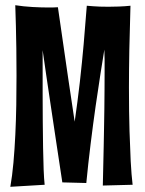

<svg xmlns="http://www.w3.org/2000/svg" viewBox="-20 -717 561 743"><path d="M377.9 1Q379.4 -73.7 381.3 -150.9Q381.8 -183.6 382.6 -220.2Q383.3 -256.8 383.8 -294.4Q384.3 -332 384.5 -369.6Q384.8 -407.2 384.8 -441.9Q384.8 -464.8 384.8 -485.6Q384.8 -506.3 383.8 -524.9Q377.9 -488.8 368.9 -431.9Q359.9 -375 350.1 -306.4Q340.3 -237.8 330.8 -161.1Q321.3 -84.5 314 -8.8L221.2 -11.2Q209.5 -87.4 198.5 -161.1Q187.5 -234.9 177.5 -301.3Q167.5 -367.7 159.2 -424.3Q150.9 -481 145 -522.9V-353Q145 -300.3 145.5 -246.8Q146 -193.4 146.7 -146Q147.5 -98.6 148.9 -60.8Q150.4 -22.9 152.8 -2L20 5.9Q27.3 -35.6 32 -87.4Q36.6 -139.2 39.3 -195.8Q42 -252.4 43 -311Q43.9 -369.6 43.9 -424.8Q43.9 -481.4 43.2 -530.8Q42.5 -580.1 41.5 -617.2Q40 -660.6 39.1 -696.8Q54.7 -694.3 71.8 -692.6Q88.9 -690.9 105.5 -689.9Q122.1 -689 137.7 -688.5Q153.3 -688 166 -688Q174.3 -688 181.4 -688Q188.5 -688 193.8 -688.5Q199.7 -688.5 204.1 -689Q227.5 -526.9 243.7 -415.5Q259.8 -304.2 269 -246.1Q274.4 -283.2 279.5 -322.5Q284.7 -361.8 289.1 -400.4Q293.5 -439 297.1 -475.8Q300.8 -512.7 303.7 -545.4Q310.5 -622.6 315.9 -694.8Q326.7 -693.8 339.4 -692.9Q350.6 -691.9 366 -691.4Q381.3 -690.9 399.9 -690.9Q418.5 -690.9 439.9 -691.7Q461.4 -692.4 484.9 -694.8Q479 -512.2 479 -378.9Q479 -280.8 481.2 -210Q483.4 -139.2 485.8 -92.8Q488.8 -38.1 493.2 -2Z"/></svg>

Font: Mouse Memoirs
Style: Regular
Weight: 400
Version: Version 1.000